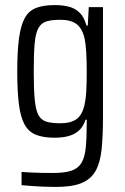

<svg xmlns="http://www.w3.org/2000/svg" viewBox="-20 -538 491 757"><path d="M201 199Q176 199 152.5 198Q129 197 107.5 195.5Q86 194 65 192V140Q82 141 100 142Q118 143 139.5 143.5Q161 144 189 144Q235 144 261.5 135Q288 126 301 104.5Q314 83 318 45Q322 7 322 -52V-66H317Q309 -40 292.5 -24.5Q276 -9 252 -2Q228 5 196 5Q151 5 122 -6.5Q93 -18 77 -47Q61 -76 54.5 -127Q48 -178 48 -256Q48 -336 55 -387.5Q62 -439 78 -467.5Q94 -496 123 -507Q152 -518 196 -518Q227 -518 252 -511.5Q277 -505 294.5 -487.5Q312 -470 321 -437H326L330 -510H386V-75Q386 -1 380.5 51.5Q375 104 356.5 136.5Q338 169 301 184Q264 199 201 199ZM218 -52Q258 -52 280.5 -67.5Q303 -83 312 -120Q318 -144 320 -176.5Q322 -209 322 -256Q322 -298 320 -331Q318 -364 314 -384Q305 -425 282.5 -442.5Q260 -460 218 -460Q184 -460 163 -453.5Q142 -447 131 -426.5Q120 -406 116.5 -365Q113 -324 113 -256Q113 -186 117 -144.5Q121 -103 132 -83.5Q143 -64 164 -58Q185 -52 218 -52Z"/></svg>

Font: Saira Condensed
Style: Regular
Weight: 400
Width: 3
Designer: Hector Gatti with collaboration of the Omnibus-Type team
Foundry: Omnibus-Type
Version: Version 1.101